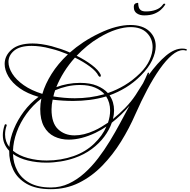

<svg xmlns="http://www.w3.org/2000/svg" viewBox="-68 -965 1343 1360"><path d="M292 375Q187 375 121.5 337.5Q56 300 26 238Q-4 176 -3 103Q-24 81 -36 53.5Q-48 26 -48 -8Q-48 -42 -35 -80Q-33 -85 -29 -85Q-25 -85 -22 -82.5Q-19 -80 -21 -75Q-27 -59 -29.5 -43Q-32 -27 -32 -12Q-32 38 -2 76Q4 13 30.5 -51.5Q57 -116 101 -175Q145 -234 205 -279Q125 -302 71.5 -340Q18 -378 -8.5 -423.5Q-35 -469 -35 -512Q-35 -571 14.5 -614Q64 -657 163 -657Q222 -657 297 -638Q330 -629 363 -618Q396 -607 427 -593Q470 -631 522 -665.5Q574 -700 635 -729Q699 -760 754 -774Q809 -788 855 -788Q941 -788 988 -745.5Q1035 -703 1035 -638Q1035 -592 1009.5 -538Q984 -484 929 -429Q879 -379 823 -345Q767 -311 708 -290Q740 -243 740 -183Q740 -168 738 -153Q736 -138 732 -122Q777 -158 818.5 -200.5Q860 -243 892 -291Q907 -313 919.5 -334.5Q932 -356 945 -375Q954 -392 961.5 -409Q969 -426 976 -442Q979 -451 983 -451Q986 -451 987 -447Q988 -443 986 -438L983 -431Q1048 -521 1108 -571Q1168 -621 1223 -621Q1239 -621 1252 -617Q1255 -616 1255 -613Q1255 -605 1248 -607Q1239 -610 1229 -610Q1192 -610 1150 -574.5Q1108 -539 1063.5 -476Q1019 -413 975.5 -331Q932 -249 891 -156Q848 -57 789.5 37.5Q731 132 656.5 208.5Q582 285 491 330Q400 375 292 375ZM696 -306Q758 -327 815.5 -361.5Q873 -396 925 -447Q970 -492 991.5 -540Q1013 -588 1013 -631Q1013 -691 972.5 -732Q932 -773 857 -773Q812 -773 756 -755.5Q700 -738 633 -698Q589 -672 549.5 -639.5Q510 -607 475 -570Q537 -539 583 -504Q629 -469 644 -438Q646 -435 646 -433Q646 -431 646 -429Q646 -421 640 -421Q634 -421 629 -429Q614 -460 569 -493.5Q524 -527 463 -557Q419 -508 385.5 -454.5Q352 -401 331 -348Q369 -362 411.5 -370Q454 -378 499 -378Q570 -378 618.5 -358Q667 -338 696 -306ZM232 -300Q252 -369 297 -441Q342 -513 413 -580Q384 -592 353.5 -602.5Q323 -613 293 -620Q253 -631 219 -635.5Q185 -640 156 -640Q73 -640 32.5 -606.5Q-8 -573 -8 -526Q-8 -486 19.5 -442.5Q47 -399 100.5 -361.5Q154 -324 232 -300ZM462 -269Q515 -269 567.5 -276Q620 -283 672 -298Q647 -327 604 -345Q561 -363 499 -363Q451 -363 407 -353Q363 -343 323 -326Q319 -315 315.5 -304Q312 -293 310 -282Q347 -276 385 -272.5Q423 -269 462 -269ZM460 -6Q526 -6 600 -40Q625 -51 649 -65.5Q673 -80 697 -96Q712 -140 712 -182Q712 -239 684 -282Q627 -265 568.5 -257.5Q510 -250 451 -250Q377 -250 305 -259Q301 -241 299 -224Q297 -207 297 -190Q297 -93 343.5 -49.5Q390 -6 460 -6ZM263 172Q364 172 455 140Q539 110 598.5 53Q658 -4 686 -69Q649 -44 608 -24Q507 24 419 24Q362 24 316 1.5Q270 -21 243.5 -69Q217 -117 217 -193Q217 -211 219 -229.5Q221 -248 225 -267Q164 -220 119.5 -158.5Q75 -97 50.5 -29.5Q26 38 24 103Q65 137 129 154.5Q193 172 263 172ZM293 363Q360 363 419 335.5Q478 308 530 261.5Q582 215 627 156Q672 97 710.5 33.5Q749 -30 782 -91.5Q815 -153 842 -203L849 -216Q792 -149 724 -96Q707 -46 671 2.5Q635 51 582 90.5Q529 130 460 154Q414 170 362.5 178.5Q311 187 260 187Q192 187 130 172Q68 157 24 126Q26 191 55 245Q84 299 143 331Q202 363 293 363ZM953 -856Q922 -856 901 -870.5Q880 -885 880 -913Q880 -916 880 -920Q880 -924 881 -927Q882 -932 885 -935Q888 -938 892 -941Q897 -943 904 -944.5Q911 -946 911 -941Q911 -929 914.5 -915.5Q918 -902 929.5 -893Q941 -884 966 -884Q1005 -884 1036 -895.5Q1067 -907 1083 -929Q1088 -936 1090 -937.5Q1092 -939 1095 -939Q1103 -939 1103 -935Q1103 -934 1098 -926Q1089 -912 1071 -895.5Q1053 -879 1024.5 -867.5Q996 -856 953 -856Z"/></svg>

Font: Mea Culpa
Style: Regular
Weight: 400
Designer: Robert E. Leuschke
Foundry: Robert E. Leuschke
Version: Version 1.010; ttfautohint (v1.8.3)